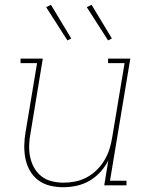

<svg xmlns="http://www.w3.org/2000/svg" viewBox="-20 -775 640 803"><path d="M245 8Q216 8 189 1.5Q162 -5 140.5 -21Q119 -37 105.5 -60.5Q92 -84 86.5 -111Q81 -138 81.5 -166.5Q82 -195 87 -223L135 -511H66V-530H159L108 -220Q103 -195 102 -169Q101 -143 106 -119Q111 -95 122.5 -74Q134 -53 153 -38Q172 -23 196.5 -17Q221 -11 246 -11Q270 -11 295 -16Q320 -21 342.5 -33Q365 -45 384 -63.5Q403 -82 416.5 -104.5Q430 -127 437.5 -150.5Q445 -174 449 -199L501 -511H432V-530H525L440 -19H509V0H416L433 -104Q420 -78 399.5 -55.5Q379 -33 353.5 -18.5Q328 -4 300 2Q272 8 245 8ZM432 -606 343 -745 363 -755 448 -614ZM262 -606 173 -745 193 -755 278 -614Z"/></svg>

Font: Iosevka Slab ThExObl
Style: Regular
Weight: 100
Width: 7
Italic angle: -9°
Monospace: yes
Designer: Belleve Invis
Foundry: Belleve Invis
Version: Version 11.1.1; ttfautohint (v1.8.3)